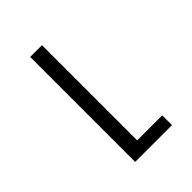

<svg xmlns="http://www.w3.org/2000/svg" viewBox="-210 -639 948 948"><g transform="rotate(-45 264.0 -164.5)"><path d="M171 -531H253V134H428V202H171Z"/></g></svg>

Font: PlemolJP
Style: Regular
Weight: 400
Monospace: yes
Version: v2.0.4; ttfautohint (v1.8.4.7-5d5b-dirty) -l 6 -r 45 -G 200 